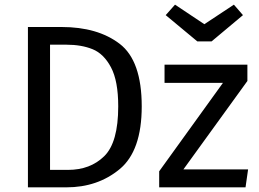

<svg xmlns="http://www.w3.org/2000/svg" viewBox="-20 -805 1111 825"><path d="M589 -348Q589 -157 494.5 -78.5Q400 0 265 0H100V-689H244Q400 -689 494.5 -616.5Q589 -544 589 -348ZM195 -613V-75H272Q368 -75 428 -134Q488 -193 488 -348Q488 -457 457 -515.5Q426 -574 378 -593.5Q330 -613 265 -613ZM1043 -457 768 -77H1046L1035 0H664V-69L938 -449H687V-527H1043ZM1024 -740 889 -627H828L692 -740L732 -785L858 -701L985 -785Z"/></svg>

Font: Fira Sans
Style: Regular
Weight: 400
Designer: bBox Type GmbH & Carrois Corporate GbR & Edenspiekermann AG
Foundry: bBox Type GmbH & Carrois Corporate GbR & Edenspiekermann AG
Version: Version 4.301